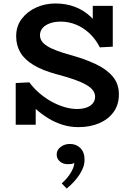

<svg xmlns="http://www.w3.org/2000/svg" viewBox="-20 -720 749 1107"><path d="M432.4 13Q384.9 13 341.5 -0.4Q298.1 -13.8 258.6 -37.9Q219.1 -62 183.5 -94.2Q147.9 -126.4 116.1 -163.3L185.9 -153.8V-0.8H70.6V-241.2L149.1 -245.3Q176.1 -209.2 209.5 -180.9Q242.9 -152.6 279.8 -132.7Q316.7 -112.8 353.6 -102.2Q390.5 -91.6 424 -91.6Q454.5 -91.6 478 -99.7Q501.5 -107.7 514.9 -123.9Q528.3 -140.1 528.3 -162.5Q528.3 -181.8 516.3 -198.4Q504.3 -215.1 478.5 -230.3Q452.8 -245.4 410.8 -260.5Q368.8 -275.6 308.8 -291.3Q226.7 -313.3 174.5 -344.4Q122.4 -375.6 97.8 -416.8Q73.2 -458.1 73.2 -510.7Q73.2 -569.1 105.3 -611.4Q137.5 -653.6 188.9 -676.8Q240.3 -700 299.6 -700Q359.8 -700 411.3 -680.8Q462.8 -661.6 505 -621.6Q547.2 -581.7 577.8 -519.1L514.9 -531.3V-686H630.2V-450.9L555.5 -446.9Q530.5 -496.2 494.5 -529.1Q458.4 -562.1 416.7 -578.7Q374.9 -595.4 331 -595.4Q296.3 -595.4 269.1 -586Q242 -576.7 226.2 -559.2Q210.5 -541.7 210.5 -516.8Q210.5 -498.6 220.5 -483.3Q230.6 -468.1 252.1 -454.4Q273.5 -440.7 308.5 -427.6Q343.5 -414.5 393.4 -401Q472.2 -378.8 533.4 -349.7Q594.7 -320.7 630.1 -278.7Q665.5 -236.7 665.5 -175.5Q665.5 -116.8 635.1 -74.4Q604.7 -32.1 551.9 -9.5Q499 13 432.4 13ZM467.5 201.7Q467.5 243.1 437.7 287.7Q407.9 332.2 364.5 367L336 337.5Q372 304.8 390.1 272.7Q408.2 240.6 408.3 219.6Q400.2 224.3 391 225.5Q381.9 226.6 370.9 226.6Q343.7 226.6 325.3 211Q306.8 195.4 306.8 171Q306.8 144.3 329.6 127.1Q352.4 109.9 383.4 109.9Q419.5 109.9 443.5 133.8Q467.5 157.6 467.5 201.7Z"/></svg>

Font: BioRhyme ExtraBold
Style: Regular
Weight: 800
Designer: Aoife Mooney
Foundry: Aoife Mooney Type
Version: Version 1.600;gftools[0.9.33]